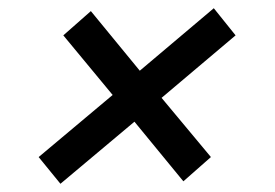

<svg xmlns="http://www.w3.org/2000/svg" viewBox="-20 -489 670 467"><path d="M127 -42 74 -107 254 -258 134 -403 201 -462 320 -317 500 -469 553 -403 373 -251 493 -107 426 -48 307 -193Z"/></svg>

Font: Archivo SemiBold Medium
Style: Italic
Weight: 500
Italic angle: -10°
Version: Version 2.001